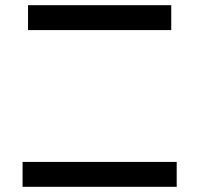

<svg xmlns="http://www.w3.org/2000/svg" viewBox="-20 -705 768 740"><path d="M640 -685H88V-589H640ZM67 15H661V-81H67Z"/></svg>

Font: コーポレート・ロゴ ver3 Medium
Style: Regular
Weight: 500
Designer: [KANA_main] LOGOTYPE.JP [Source Han Sans] Ryoko NISHIZUKA 西塚涼子 (kana, bopomofo & ideographs); Paul D. Hunt (Latin, Greek
Version: Version 12.001;FEAKit 1.0